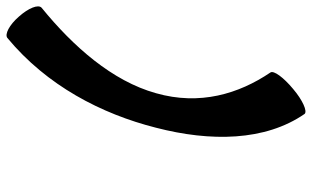

<svg xmlns="http://www.w3.org/2000/svg" viewBox="-202 -692 949 584"><g transform="rotate(-90 272.0 -400.5)"><path d="M448 -852C303 -732 217 -566 175 -400C132 -234 134 -68 217 52C225 61 259 46 293 17C328 -12 350 -42 343 -52C278 -148 242 -267 280 -400C317 -533 422 -652 540 -748C551 -758 539 -788 513 -817C488 -846 459 -861 448 -852Z"/></g></svg>

Font: Nupuram Black Oblique
Style: Regular
Weight: 900
Designer: Santhosh Thottingal (santhosh.thottingal@gmail.com)
Foundry: SMC
Version: Version 1.000